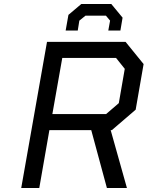

<svg xmlns="http://www.w3.org/2000/svg" viewBox="-20 -948 744 968"><path d="M311 -794 325 -873 390 -928H541L598 -859L587 -794H526L535 -844L514 -869H411L380 -844L372 -794ZM87 0 217 -737H613L704 -625L664 -395L544 -292H538L620 0H519L440 -292H229L178 0ZM244 -373H515L579 -428L609 -601L565 -656H294Z"/></svg>

Font: Tomorrow
Style: Italic
Weight: 400
Italic angle: -10°
Designer: Tony de Marco, Monica Rizzolli
Foundry: Just in Type
Version: Version 2.002